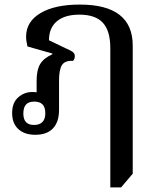

<svg xmlns="http://www.w3.org/2000/svg" viewBox="-20 -579 694 839"><path d="M462 240V-369Q462 -444 429.5 -479.5Q397 -515 327 -515Q263 -515 228.5 -486Q194 -457 194 -403L288 -358Q298 -353 302.5 -347.5Q307 -342 307 -334Q307 -321 299 -313Q264 -315 251 -295Q238 -275 238 -228V-99Q238 -46 211.5 -18Q185 10 134 10Q87 10 60 -15Q33 -40 33 -85Q33 -130 59.5 -153.5Q86 -177 121 -177Q133 -177 144 -175Q155 -173 161 -171L140 -154V-226Q140 -273 155.5 -299Q171 -325 209 -342V-345L100 -376Q97 -388 95.5 -399Q94 -410 94 -419Q94 -484 156.5 -521.5Q219 -559 329 -559Q445 -559 502.5 -514Q560 -469 560 -380V180L509 240ZM129 -33Q153 -33 165.5 -46Q178 -59 178 -84Q178 -110 166 -122.5Q154 -135 130 -135Q105 -135 93.5 -122Q82 -109 82 -83Q82 -58 93.5 -45.5Q105 -33 129 -33Z"/></svg>

Font: Noto Serif Thai Medium
Style: Regular
Weight: 500
Version: Version 2.001